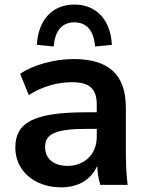

<svg xmlns="http://www.w3.org/2000/svg" viewBox="-20 -807 638 838"><path d="M247.6 10.7C323.7 10.7 379.4 -25.4 404.3 -83C405.3 -55.7 409.7 -27.3 417.5 0H537.1C531.2 -47.9 529.3 -96.2 529.3 -143.6V-336.9C529.3 -485.8 450.2 -549.3 300.3 -549.3C219.7 -549.3 124 -523.9 67.9 -484.9L105.5 -392.1C164.6 -429.7 230 -448.2 294.4 -448.2C368.7 -448.2 402.3 -421.4 402.3 -350.6V-316.9H357.9C119.6 -316.9 46.9 -269 46.9 -162.1C46.9 -64 127.4 10.7 247.6 10.7ZM214.4 -604C219.7 -672.9 251 -709.5 304.7 -709.5C358.4 -709.5 389.6 -672.9 395 -604L468.3 -611.3C462.9 -720.7 400.4 -787.1 304.7 -787.1C209 -787.1 146.5 -720.7 141.1 -611.3ZM274.9 -83C213.4 -83 176.8 -115.2 176.8 -165C176.8 -219.7 215.8 -244.6 358.9 -244.6H402.3V-210C402.3 -131.3 346.2 -83 274.9 -83Z"/></svg>

Font: Winston SemiBold
Style: Regular
Weight: 600
Designer: Vernon Adams, Kim Jin-seong, David Berlow, Cristiano Sobral
Foundry: The Winston Project Authors
Version: Version 3.004